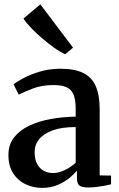

<svg xmlns="http://www.w3.org/2000/svg" viewBox="-20 -882 567 912"><path d="M180.5 10.5Q137.5 10.5 101 -7Q64.5 -24.5 42.2 -59.2Q20 -94 20 -146Q20 -195 46.8 -229.2Q73.5 -263.5 119 -285Q164.5 -306.5 221.5 -316.8Q278.5 -327 339.5 -328V-365Q339.5 -405 330.5 -429.8Q321.5 -454.5 298.8 -466.2Q276 -478 234 -478Q178.5 -478 136 -461.5Q93.5 -445 69 -432.5L44.5 -481Q57 -492 89.5 -509.8Q122 -527.5 168 -541.5Q214 -555.5 267 -555.5Q335.5 -555.5 376.2 -535Q417 -514.5 435.2 -471.8Q453.5 -429 453.5 -362V-49L507.5 -48V-6.5Q496.5 -3.5 478 0Q459.5 3.5 438.8 6Q418 8.5 399.5 8.5Q370.5 8.5 358 0Q345.5 -8.5 345.5 -37.5V-71.5Q334 -57 310.8 -37.5Q287.5 -18 254.5 -3.8Q221.5 10.5 180.5 10.5ZM232.5 -60Q258 -60 287.5 -74Q317 -88 339.5 -109V-278.5Q274 -278.5 230.8 -263Q187.5 -247.5 166 -220.8Q144.5 -194 144.5 -159.5Q144.5 -126 156 -104Q167.5 -82 187.2 -71Q207 -60 232.5 -60ZM289 -624.5Q268.5 -633.5 240.2 -653.2Q212 -673 182.2 -698.2Q152.5 -723.5 128 -749Q103.5 -774.5 91.5 -794L171.5 -861.5L327 -655.5L290 -624.5Z"/></svg>

Font: Merriweather 48pt SemiBold
Style: Regular
Weight: 600
Version: Version 2.100